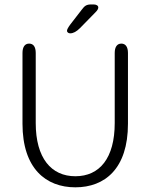

<svg xmlns="http://www.w3.org/2000/svg" viewBox="-20 -810 659 841"><path d="M287.5 -664C301 -664 315 -671.5 330.5 -687L399 -757C407 -765 410.5 -771.5 410.5 -777.5C410.5 -785.5 401.5 -790.5 390.5 -790.5H379.5C359 -790.5 351 -785 338 -767.5L288.5 -703.5C278.5 -690 273.5 -681 273.5 -675.5C273.5 -667.5 281 -664 287.5 -664ZM310 10.5C439.5 10.5 540.5 -71.5 540.5 -268V-578C540.5 -604.5 530 -619 511.5 -619C493 -619 482.5 -604.5 482.5 -578V-271C482.5 -117.5 416.5 -38 310 -38C204.5 -38 136.5 -117.5 136.5 -271V-578C136.5 -604.5 126.5 -619 107.5 -619C89 -619 78.5 -604.5 78.5 -578V-268C78.5 -71.5 181.5 10.5 310 10.5Z"/></svg>

Font: RTM Light Light
Style: Regular
Weight: 300
Designer: after Tyler Finck
Foundry: An Endless Supply
Version: Version 1.000;Glyphs 3.2.1 (3258)